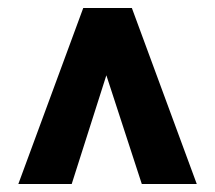

<svg xmlns="http://www.w3.org/2000/svg" viewBox="-20 -710 540 482"><path d="M26 -248 189 -690H311L474 -248H336L247 -521L160 -248Z"/></svg>

Font: Radio Canada Condensed
Style: Bold
Weight: 700
Width: 3
Designer: Charles Daoud, Etienne Aubert Bonn, Alexandre Saumier Demers, Jacques Le Bailly
Foundry: Radio-Canada
Version: Version 2.104; ttfautohint (v1.8.4.7-5d5b);gftools[0.9.28.de